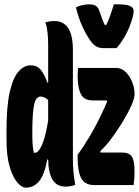

<svg xmlns="http://www.w3.org/2000/svg" viewBox="-20 -853 640 885"><path d="M517 -631H460Q438 -631 423.5 -639Q409 -647 395 -668Q376 -695 359 -732.5Q342 -770 330 -819Q340 -825 358 -829Q376 -833 389 -833Q411 -833 422 -826Q433 -819 440 -797Q445 -783 450 -768.5Q455 -754 463 -738H470Q481 -761 490 -787Q499 -813 505 -833H523Q562 -833 579 -825.5Q596 -818 596 -804Q596 -791 592 -775.5Q588 -760 581 -741Q569 -708 552 -679.5Q535 -651 517 -631ZM121 -552Q152 -552 169.5 -529Q187 -506 198 -472H202V-651Q202 -676 199 -704Q196 -732 189 -750Q196 -752 206 -754Q216 -756 231 -756Q272 -756 294 -724Q316 -692 316 -621V-120Q316 -90 318.5 -61Q321 -32 327 -1Q307 7 282 7Q241 7 222 -25Q203 -57 202 -118H198Q185 -48 160.5 -18Q136 12 99 12Q81 12 60.5 -11Q40 -34 25 -83Q10 -132 10 -209V-252Q10 -366 25.5 -431.5Q41 -497 66.5 -524.5Q92 -552 121 -552ZM340 -540H514Q541 -540 560.5 -520Q580 -500 590 -473Q600 -446 600 -425V-417Q600 -399 584.5 -364.5Q569 -330 543 -287.5Q517 -245 485 -203Q475 -190 464.5 -179Q454 -168 443 -157V-150H543Q575 -150 587.5 -131.5Q600 -113 600 -63Q600 -46 599 -29.5Q598 -13 596 0H414Q372 0 355 -30.5Q338 -61 338 -125V-140Q368 -181 397 -230.5Q426 -280 451 -334Q457 -347 462.5 -358.5Q468 -370 473 -383V-390H408Q368 -390 353 -419Q338 -448 338 -500Q338 -511 338.5 -521Q339 -531 340 -540ZM136 -149H143Q150 -149 160 -161Q170 -173 181 -205Q192 -237 202 -297V-392Q185 -408 167 -408Q156 -408 147.5 -397Q139 -386 134 -350.5Q129 -315 129 -241V-230Q129 -176 136 -149Z"/></svg>

Font: Recursive Mn Csl St XBd
Style: Regular
Weight: 800
Monospace: yes
Version: Version 1.079;hotconv 1.0.112;makeotfexe 2.5.65598; ttfautoh